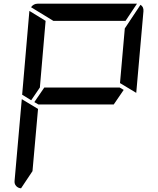

<svg xmlns="http://www.w3.org/2000/svg" viewBox="-20 -1020 856 1040"><path d="M149 -477 100 -507 139 -959V-961L227 -907L196 -546ZM650 -533 596 -454H188L166 -467L220 -546H628ZM94 0Q78 -1 67.5 -12.5Q57 -24 59 -41L98 -483L186 -430L156 -93ZM741 -994Q759 -983 757 -959L718 -517L630 -570L656 -866ZM269 -907 148 -981Q162 -1000 184 -1000H720H722L660 -907Z"/></svg>

Font: DSEG7 Modern
Style: Italic
Weight: 400
Italic angle: -5°
Designer: Keshikan(Twitter:@keshinomi_88pro)
Version: Version 0.46